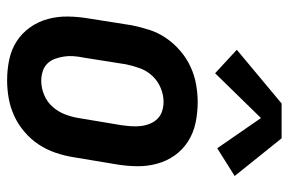

<svg xmlns="http://www.w3.org/2000/svg" viewBox="-156 -648 812 540"><g transform="rotate(90 250.0 -378.0)"><path d="M206 8Q176 8 147.5 2Q119 -4 96 -19Q73 -34 57 -56.5Q41 -79 33.5 -106.5Q26 -134 26.5 -163.5Q27 -193 32 -222L51 -342Q56 -367 64 -392Q72 -417 87 -439Q102 -461 123 -479Q144 -497 168 -508Q192 -519 217.5 -523.5Q243 -528 267 -528Q297 -528 325.5 -522Q354 -516 377.5 -501Q401 -486 417 -463.5Q433 -441 440.5 -413.5Q448 -386 447.5 -356.5Q447 -327 442 -298L422 -178Q418 -153 409.5 -128Q401 -103 386.5 -81Q372 -59 351 -41Q330 -23 306 -12Q282 -1 256.5 3.5Q231 8 206 8ZM207 -88Q227 -88 246.5 -96Q266 -104 280 -119.5Q294 -135 301.5 -154.5Q309 -174 312 -193L332 -313Q334 -327 335 -341Q336 -355 334.5 -368Q333 -381 328 -393.5Q323 -406 314 -415Q305 -424 292.5 -428Q280 -432 266 -432Q247 -432 227.5 -424Q208 -416 193.5 -400.5Q179 -385 172 -365.5Q165 -346 161 -327L142 -207Q139 -193 138 -179Q137 -165 139 -152Q141 -139 145.5 -126.5Q150 -114 159 -105Q168 -96 181 -92Q194 -88 207 -88ZM186 -577 120 -638 271 -764H369L475 -632L397 -583L312 -706Z"/></g></svg>

Font: Iosevka SS04 Oblique
Style: Bold
Weight: 700
Italic angle: -9°
Monospace: yes
Designer: Belleve Invis
Foundry: Belleve Invis
Version: Version 19.0.0; ttfautohint (v1.8.4)